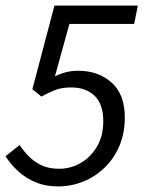

<svg xmlns="http://www.w3.org/2000/svg" viewBox="-20 -658 520 690"><path d="M188 12Q144.3 12 109.1 -2.5Q74 -17 46.7 -41.5Q19.4 -66.1 -0.2 -96.4L50.5 -136.7Q65 -115 84 -95.7Q103 -76.4 129.2 -64Q155.3 -51.5 192.5 -51.5Q234.3 -51.5 270.7 -72.8Q307.1 -94.1 329.2 -132.4Q351.2 -170.7 351.2 -222.3Q351.2 -283.7 319.8 -313.8Q288.4 -343.8 236 -343.8Q205.2 -343.8 182.6 -336Q160.1 -328.1 129 -310.8L96.3 -337.3L175.6 -637.8H475.4L462.1 -572H229.4L177.4 -383.6Q195.2 -392.7 215.9 -398.2Q236.6 -403.7 261 -403.7Q333 -403.7 380.8 -361.5Q428.5 -319.3 428.5 -235.7Q428.5 -179.2 409 -133.5Q389.6 -87.7 355.5 -55.1Q321.5 -22.4 278.5 -5.2Q235.5 12 188 12Z"/></svg>

Font: Source Sans 3
Style: Italic
Weight: 200
Italic angle: -11°
Designer: Paul D. Hunt
Foundry: Adobe
Version: Version 3.046;hotconv 1.0.118;makeotfexe 2.5.65603